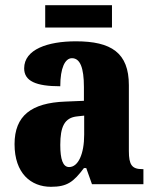

<svg xmlns="http://www.w3.org/2000/svg" viewBox="-20 -709 594 739"><path d="M154 -603H411V-689H154ZM176 10C239 10 263 -9 303 -62H312L334 0H532V-58H528C488 -58 476 -74 476 -128V-381C476 -506 408 -550 272 -550C164 -550 73 -519 73 -446C73 -397 118 -377 212 -377C212 -447 230 -485 257 -485C288 -485 303 -449 303 -374V-321L231 -318C101 -313 36 -264 36 -154C36 -42 99 10 176 10ZM246 -66C222 -66 212 -96 212 -151C212 -221 228 -256 277 -261L304 -264V-191C304 -116 281 -66 246 -66Z"/></svg>

Font: Noto Serif Georgian Condensed Black
Style: Regular
Weight: 900
Width: 3
Designer: Monotype Design Team, Akaki Razmadze
Foundry: Google LLC
Version: Version 2.003